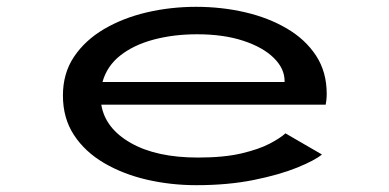

<svg xmlns="http://www.w3.org/2000/svg" viewBox="-20 -532 1140 563"><path d="M556 11Q480.5 11 410.5 -5.2Q340.5 -21.5 284.8 -54.2Q229 -87 196.8 -136.2Q164.5 -185.5 164.5 -252Q164.5 -317 197 -365.5Q229.5 -414 285.2 -446.8Q341 -479.5 410.8 -495.8Q480.5 -512 555 -512Q630 -512 698.8 -496Q767.5 -480 821.5 -448.2Q875.5 -416.5 906.8 -368.8Q938 -321 938 -257Q938 -247 937 -238.5Q936 -230 935 -225H277Q288.5 -155.5 363.5 -112.8Q438.5 -70 560.5 -70Q636.5 -70 688.2 -82.2Q740 -94.5 771.2 -111Q802.5 -127.5 817 -141L924 -79Q903 -61.5 851.2 -40.5Q799.5 -19.5 723.8 -4.2Q648 11 556 11ZM558 -431.5Q489.5 -431.5 431 -416Q372.5 -400.5 333 -369.5Q293.5 -338.5 280.5 -291.5H814.5V-294.5Q814.5 -331 782.8 -362.2Q751 -393.5 693.2 -412.5Q635.5 -431.5 558 -431.5Z"/></svg>

Font: Trispace Expanded
Style: Regular
Weight: 400
Width: 7
Designer: Tyler Finck
Foundry: Etcetera Type Company
Version: Version 1.210; ttfautohint (v1.8.3)